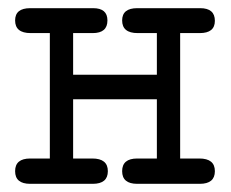

<svg xmlns="http://www.w3.org/2000/svg" viewBox="-20 -450 565 470"><path d="M54 -62Q54 -62 102 -62V-369H55Q17 -369 17 -400Q17 -430 54 -430H208Q243 -430 243 -400Q243 -369 207 -369Q207 -369 159 -369V-267H364V-369H317Q279 -369 279 -400Q279 -430 316 -430H470Q506 -430 506 -399Q506 -369 469 -369H421V-62H468Q506 -62 506 -31Q506 0 469 0H316Q279 0 279 -31Q279 -62 316 -62H364V-207H159V-62H206Q244 -62 244 -31Q244 0 207 0H54Q17 0 17 -31Q17 -62 54 -62Z"/></svg>

Font: CMU Typewriter Text
Style: Regular
Weight: 500
Monospace: yes
Version: Version 0.7.0